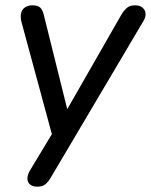

<svg xmlns="http://www.w3.org/2000/svg" viewBox="-20 -514 567 721"><path d="M120 187Q102 187 92.5 178.5Q83 170 83 156.5Q83 143 92 127L186 -29L180 9L61 -430Q56 -449 59 -463.5Q62 -478 73.5 -486Q85 -494 102 -494Q122 -494 131.5 -485Q141 -476 146 -452L241 -70H213L437 -461Q448 -478 458.5 -486Q469 -494 487 -494Q505 -494 515 -485.5Q525 -477 526.5 -463.5Q528 -450 518 -434L170 154Q160 171 149 179Q138 187 120 187Z"/></svg>

Font: Nunito ExtraLight Medium
Style: Italic
Weight: 500
Italic angle: -9°
Version: Version 3.602